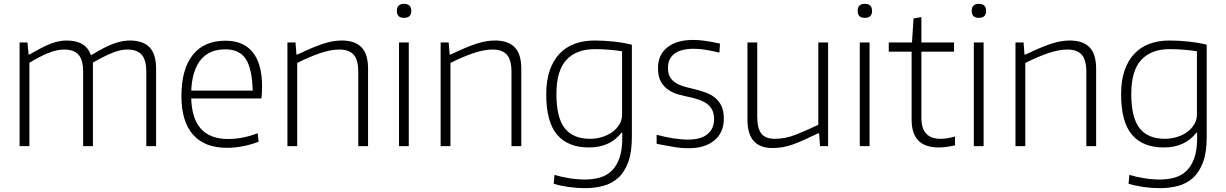

<svg xmlns="http://www.w3.org/2000/svg" viewBox="-20 -761 6386 1000"><path d="M82 -540H123L129 -477H133Q166 -496 193 -510Q220 -524 243 -533Q266 -542 286.5 -546Q307 -550 327 -550Q427 -550 453 -475H457Q492 -496 520 -510.5Q548 -525 571.5 -533.5Q595 -542 615.5 -546Q636 -550 656 -550Q724 -550 758.5 -515Q793 -480 793 -403V0H742V-386Q742 -449 718 -476Q694 -503 643 -503Q607 -503 563 -485Q519 -467 464 -435V0H413V-386Q413 -449 389 -476Q365 -503 314 -503Q276 -503 230.5 -484.5Q185 -466 133 -434V0H82Z M1163 9Q1046 9 985.5 -59.5Q925 -128 925 -260Q925 -401 984 -475Q1043 -549 1155 -549Q1248 -549 1296.5 -488.5Q1345 -428 1345 -311Q1345 -267 1341 -248H976Q982 -37 1168 -37Q1204 -37 1241.5 -44Q1279 -51 1322 -67L1327 -23Q1290 -8 1245.5 0.5Q1201 9 1163 9ZM1154 -504Q1070 -504 1025.5 -449.5Q981 -395 976 -289H1296Q1293 -404 1260 -454Q1227 -504 1154 -504Z M1477 -540H1519L1524 -477H1529Q1569 -496 1602 -510Q1635 -524 1662.5 -533Q1690 -542 1713.5 -546Q1737 -550 1760 -550Q1828 -550 1862.5 -515Q1897 -480 1897 -403V0H1846V-386Q1846 -449 1822 -476Q1798 -503 1747 -503Q1703 -503 1647 -484Q1591 -465 1528 -433V0H1477Z M2084 -668Q2047 -668 2047 -704Q2047 -741 2084 -741Q2122 -741 2122 -704Q2122 -668 2084 -668ZM2058 -540H2109V0H2058Z M2275 -540H2317L2322 -477H2327Q2367 -496 2400 -510Q2433 -524 2460.5 -533Q2488 -542 2511.5 -546Q2535 -550 2558 -550Q2626 -550 2660.5 -515Q2695 -480 2695 -403V0H2644V-386Q2644 -449 2620 -476Q2596 -503 2545 -503Q2501 -503 2445 -484Q2389 -465 2326 -433V0H2275Z M3027 219Q2985 219 2942.5 213Q2900 207 2864 196L2868 150Q2906 161 2946.5 167.5Q2987 174 3026 174Q3070 174 3105.5 163.5Q3141 153 3166.5 128Q3192 103 3206.5 61.5Q3221 20 3221 -42V-70H3217Q3188 -32 3145.5 -12.5Q3103 7 3047 7Q2938 7 2881.5 -59.5Q2825 -126 2825 -270Q2825 -341 2843 -393.5Q2861 -446 2894 -481Q2927 -516 2973.5 -533Q3020 -550 3077 -550Q3124 -550 3176 -544.5Q3228 -539 3271 -528V-48Q3271 32 3252 83.5Q3233 135 3200 165Q3167 195 3122.5 207Q3078 219 3027 219ZM3053 -38Q3084 -38 3114.5 -47Q3145 -56 3168 -72.5Q3191 -89 3205.5 -112.5Q3220 -136 3220 -164V-494Q3189 -499 3153 -502Q3117 -505 3077 -505Q2982 -505 2930 -449Q2878 -393 2878 -271Q2878 -148 2921.5 -93Q2965 -38 3053 -38Z M3567 11Q3551 11 3535 10Q3519 9 3499.5 6Q3480 3 3456 -1.5Q3432 -6 3400 -12V-59Q3445 -47 3486.5 -40.5Q3528 -34 3564 -34Q3630 -34 3664.5 -62Q3699 -90 3699 -141Q3699 -169 3689.5 -188Q3680 -207 3663.5 -219.5Q3647 -232 3625 -240Q3603 -248 3577 -254Q3547 -260 3517 -268Q3487 -276 3462.5 -292Q3438 -308 3422.5 -335Q3407 -362 3407 -407Q3407 -476 3456 -514.5Q3505 -553 3590 -553Q3605 -553 3618 -552Q3631 -551 3647 -549Q3663 -547 3683 -543.5Q3703 -540 3730 -534L3727 -487Q3680 -498 3650 -502.5Q3620 -507 3593 -507Q3527 -507 3493 -481.5Q3459 -456 3459 -407Q3459 -378 3469.5 -360Q3480 -342 3498.5 -330Q3517 -318 3541 -311Q3565 -304 3592 -298Q3624 -290 3653 -280Q3682 -270 3703.5 -252.5Q3725 -235 3737.5 -209Q3750 -183 3750 -143Q3750 -71 3701 -30Q3652 11 3567 11Z M4003 10Q3873 10 3873 -137V-540H3924V-153Q3924 -92 3945.5 -65Q3967 -38 4016 -38Q4070 -38 4124.5 -59.5Q4179 -81 4242 -111V-540H4293V0H4251L4246 -67H4242Q4200 -47 4168 -32.5Q4136 -18 4109 -8.5Q4082 1 4057 5.5Q4032 10 4003 10Z M4484 -668Q4447 -668 4447 -704Q4447 -741 4484 -741Q4522 -741 4522 -704Q4522 -668 4484 -668ZM4458 -540H4509V0H4458Z M4869 7Q4728 7 4728 -137V-492H4609V-540H4730L4738 -665L4779 -672V-540H4949V-492H4779V-146Q4779 -38 4879 -38Q4913 -38 4954 -50V-4Q4905 7 4869 7Z M5078 -668Q5041 -668 5041 -704Q5041 -741 5078 -741Q5116 -741 5116 -704Q5116 -668 5078 -668ZM5052 -540H5103V0H5052Z M5269 -540H5311L5316 -477H5321Q5361 -496 5394 -510Q5427 -524 5454.5 -533Q5482 -542 5505.5 -546Q5529 -550 5552 -550Q5620 -550 5654.5 -515Q5689 -480 5689 -403V0H5638V-386Q5638 -449 5614 -476Q5590 -503 5539 -503Q5495 -503 5439 -484Q5383 -465 5320 -433V0H5269Z M6021 219Q5979 219 5936.5 213Q5894 207 5858 196L5862 150Q5900 161 5940.5 167.5Q5981 174 6020 174Q6064 174 6099.5 163.5Q6135 153 6160.5 128Q6186 103 6200.5 61.5Q6215 20 6215 -42V-70H6211Q6182 -32 6139.5 -12.5Q6097 7 6041 7Q5932 7 5875.5 -59.5Q5819 -126 5819 -270Q5819 -341 5837 -393.5Q5855 -446 5888 -481Q5921 -516 5967.5 -533Q6014 -550 6071 -550Q6118 -550 6170 -544.5Q6222 -539 6265 -528V-48Q6265 32 6246 83.5Q6227 135 6194 165Q6161 195 6116.5 207Q6072 219 6021 219ZM6047 -38Q6078 -38 6108.5 -47Q6139 -56 6162 -72.5Q6185 -89 6199.5 -112.5Q6214 -136 6214 -164V-494Q6183 -499 6147 -502Q6111 -505 6071 -505Q5976 -505 5924 -449Q5872 -393 5872 -271Q5872 -148 5915.5 -93Q5959 -38 6047 -38Z"/></svg>

Font: Encode Sans Normal
Style: ExtraLight
Weight: 200
Designer: Pablo Impallari, Andres Torresi
Foundry: Pablo Impallari, Andres Torresi
Version: Version 1.000; ttfautohint (v1.00) -l 8 -r 50 -G 200 -x 14 -